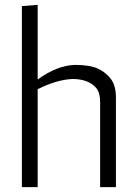

<svg xmlns="http://www.w3.org/2000/svg" viewBox="-20 -770 537 790"><path d="M135 -443Q214 -500 287 -503Q349 -503 382 -488Q415 -473 436 -445.5Q457 -418 457 -368V0H392V-351Q392 -388 376 -408Q344 -445 278 -445Q213 -442 135 -403V0H70V-745L135 -750Z"/></svg>

Font: Antic
Style: Regular
Weight: 400
Designer: Santiago Orozco
Foundry: Typemade
Version: Version 1.0012